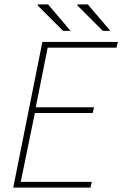

<svg xmlns="http://www.w3.org/2000/svg" viewBox="-20 -850 554 870"><path d="M40 0 172 -660H514L508 -634H196L142 -364H406L400 -338H138L74 -26H396L390 0ZM266 -710 150 -826 152 -830H198L300 -710ZM446 -710 330 -826 332 -830H378L480 -710Z"/></svg>

Font: Source Sans 3
Style: Italic
Weight: 200
Italic angle: -11°
Designer: Paul D. Hunt
Foundry: Adobe
Version: Version 3.046;hotconv 1.0.118;makeotfexe 2.5.65603